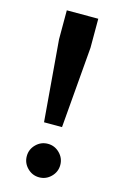

<svg xmlns="http://www.w3.org/2000/svg" viewBox="-113 -766 521 825"><g transform="rotate(15 147.5 -354.0)"><path d="M78 -716H218V-587L188 -226H108L78 -587ZM148.5 8Q118 8 96 -14Q74 -36 74 -66.5Q74 -97 96 -119Q118 -141 148.5 -141Q179 -141 201 -119Q223 -97 223 -66.5Q223 -36 201 -14Q179 8 148.5 8Z"/></g></svg>

Font: Myanmar Khyay
Style: Regular
Weight: 400
Designer: Danh Hong
Foundry: Google Inc.
Version: Version 1.10 March 4, 2015